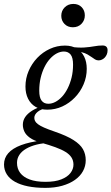

<svg xmlns="http://www.w3.org/2000/svg" viewBox="-75 -672 554 954"><path d="M415 -372Q405 -372 397.2 -376.8Q389.5 -381.5 380.8 -388Q372 -394.5 360.2 -401.2Q348.5 -408 330.5 -412.8Q312.5 -417.5 285.5 -417.5L274.5 -439.5Q315.5 -434 343.8 -436Q372 -438 393.2 -442Q414.5 -446 434.5 -446Q447 -446 453.2 -440Q459.5 -434 459.5 -422.5Q459.5 -411 455.8 -402Q452 -393 445.8 -386.2Q439.5 -379.5 431.5 -375.8Q423.5 -372 415 -372ZM165 -156.5Q183 -156.5 200.5 -165.8Q218 -175 233.8 -192.2Q249.5 -209.5 261.5 -233.5Q273.5 -257.5 280.8 -287.2Q288 -317 288 -351Q288 -385.5 276 -400.8Q264 -416 242.5 -416Q225 -416 207.2 -406.8Q189.5 -397.5 173.8 -380.2Q158 -363 146 -338.8Q134 -314.5 127 -285Q120 -255.5 120 -221.5Q120 -187 131.8 -171.8Q143.5 -156.5 165 -156.5ZM247.5 -445.5Q282 -445.5 306.2 -431Q330.5 -416.5 343.2 -390.8Q356 -365 356 -330Q356 -289.5 340.2 -252.8Q324.5 -216 297.2 -187.8Q270 -159.5 234.8 -143.2Q199.5 -127 160 -127Q125.5 -127 101.5 -141.2Q77.5 -155.5 64.5 -181.5Q51.5 -207.5 51.5 -242Q51.5 -282.5 67.2 -319.2Q83 -356 110.2 -384.5Q137.5 -413 172.8 -429.2Q208 -445.5 247.5 -445.5ZM150.5 261.5Q102 261.5 63.8 253.8Q25.5 246 -1 231Q-27.5 216 -41.2 194.2Q-55 172.5 -55 145Q-55 113 -33.8 89Q-12.5 65 30 49Q72.5 33 136.5 25.5H179V37.5Q139.5 38.5 108.2 46.2Q77 54 54.8 67Q32.5 80 21 97.8Q9.5 115.5 9.5 137Q9.5 166 25.2 187Q41 208 72.5 219.8Q104 231.5 151 231.5Q199 231.5 229.8 219.2Q260.5 207 275.2 187.5Q290 168 290 146Q290 126 280.2 110.5Q270.5 95 250.5 82.8Q230.5 70.5 200.2 59.5Q170 48.5 129.5 37Q92.5 26.5 72.8 12Q53 -2.5 45.8 -19Q38.5 -35.5 38.5 -52Q38.5 -73 50.2 -90.5Q62 -108 84.8 -122.2Q107.5 -136.5 139 -145.5L159.5 -135Q128 -130 111.8 -116.2Q95.5 -102.5 95.5 -86.5Q95.5 -78.5 99.2 -70.8Q103 -63 113.5 -55Q124 -47 143.8 -38.2Q163.5 -29.5 195.5 -18.5Q255.5 2 289.5 23.5Q323.5 45 337.2 69.2Q351 93.5 351 124Q351 153.5 337.2 178.5Q323.5 203.5 297.2 222Q271 240.5 234 251Q197 261.5 150.5 261.5ZM287 -536.5Q261.5 -536.5 245.5 -553Q229.5 -569.5 229.5 -593.5Q229.5 -618.5 246.5 -635.5Q263.5 -652.5 289.5 -652.5Q315.5 -652.5 331 -636.2Q346.5 -620 346.5 -595.5Q346.5 -571 330 -553.8Q313.5 -536.5 287 -536.5Z"/></svg>

Font: Newsreader 24pt
Style: Italic
Weight: 400
Italic angle: -17°
Designer: Hugues Gentile
Foundry: Production Type
Version: Version 1.003